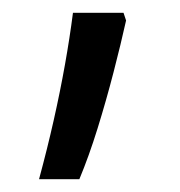

<svg xmlns="http://www.w3.org/2000/svg" viewBox="-20 -147 281 300"><path d="M41 133Q54 85 64 40.5Q74 -4 81.5 -46Q89 -88 94 -127H173L177 -115Q169 -79 157.5 -34.5Q146 10 132.5 53.5Q119 97 104 133H41Z"/></svg>

Font: odia115
Style: Regular
Weight: 400
Designer: Amélie Bonet and Sol Matas
Foundry: Google LLC
Version: Version 2.003